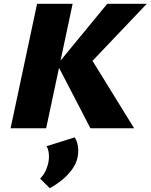

<svg xmlns="http://www.w3.org/2000/svg" viewBox="-20 -678 796 1015"><path d="M458 0 283 -337 547 -658H756L423 -308L444 -397L689 0ZM36 0 176 -658H364L224 0ZM243 317 192 266Q212 246 222 223Q232 200 236 180Q241 153 237.5 130Q234 107 226 95L375 48Q388 68 392 95.5Q396 123 390 154Q384 185 362 216Q340 247 309 272.5Q278 298 243 317Z"/></svg>

Font: Ysabeau Office Black
Style: Italic
Weight: 900
Italic angle: -12°
Designer: Christian Thalmann (Catharsis Fonts)
Version: Version 2.001;gftools[0.9.30]; featfreeze: tnum,lnum,ss02